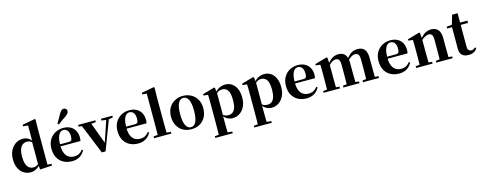

<svg xmlns="http://www.w3.org/2000/svg" viewBox="-34 -1900 8034 3195"><g transform="rotate(-15 3983.0 -302.5)"><path d="M269 17Q204 17 151 -17Q98 -51 67.5 -114.5Q37 -178 37 -266Q37 -356 71 -421.5Q105 -487 161 -522Q217 -557 283 -557Q335 -557 375 -533Q415 -509 449 -458H458L440 -443Q415 -470 390 -481Q365 -492 339 -492Q300 -492 267.5 -472Q235 -452 215.5 -403.5Q196 -355 196 -271Q196 -191 214 -142.5Q232 -94 263.5 -72Q295 -50 334 -50Q363 -50 388 -61.5Q413 -73 437 -98L458 -80H447Q414 -35 369 -9Q324 17 269 17ZM432 12 421 -79V-81V-464L427 -476V-748L343 -755V-782L558 -822L573 -813L570 -655V-35L639 -30V0Z M985 17Q902 17 838.5 -16.5Q775 -50 738.5 -114.5Q702 -179 702 -272Q702 -363 741 -427Q780 -491 843 -524Q906 -557 978 -557Q1054 -557 1105.5 -527.5Q1157 -498 1183 -447Q1209 -396 1209 -333Q1209 -299 1202 -272H766V-307H1012Q1046 -307 1058 -325.5Q1070 -344 1070 -388Q1070 -454 1043.5 -488.5Q1017 -523 972 -523Q941 -523 915 -498.5Q889 -474 874 -422Q859 -370 859 -286Q859 -204 882 -151.5Q905 -99 945 -75Q985 -51 1036 -51Q1089 -51 1124.5 -71.5Q1160 -92 1186 -127L1205 -114Q1173 -51 1117 -17Q1061 17 985 17ZM906 -649Q924 -679 943.5 -712.5Q963 -746 993 -800Q1013 -834 1030.5 -849Q1048 -864 1072 -864Q1090 -864 1107 -850Q1124 -836 1124 -811Q1124 -790 1108 -769Q1092 -748 1059 -726Q1011 -695 982 -673.5Q953 -652 928 -632Z M1497 3 1275 -541H1437L1597 -110H1575L1581 -125L1721 -541H1768L1561 3ZM1234 -511V-541H1531V-511L1427 -499H1332ZM1628 -511V-541H1824V-511L1743 -499H1722Z M2123 17Q2040 17 1976.5 -16.5Q1913 -50 1876.5 -114.5Q1840 -179 1840 -272Q1840 -363 1879 -427Q1918 -491 1981 -524Q2044 -557 2116 -557Q2192 -557 2243.5 -527.5Q2295 -498 2321 -447Q2347 -396 2347 -333Q2347 -299 2340 -272H1904V-307H2150Q2184 -307 2196 -325.5Q2208 -344 2208 -388Q2208 -454 2181.5 -488.5Q2155 -523 2110 -523Q2079 -523 2053 -498.5Q2027 -474 2012 -422Q1997 -370 1997 -286Q1997 -204 2020 -151.5Q2043 -99 2083 -75Q2123 -51 2174 -51Q2227 -51 2262.5 -71.5Q2298 -92 2324 -127L2343 -114Q2311 -51 2255 -17Q2199 17 2123 17Z M2397 0V-30L2508 -41H2579L2695 -30V0ZM2469 0Q2470 -36 2470.5 -76.5Q2471 -117 2471.5 -158Q2472 -199 2472 -236V-749L2396 -755V-782L2609 -822L2624 -813L2620 -653V-236Q2620 -199 2620.5 -158Q2621 -117 2622 -76.5Q2623 -36 2624 0Z M3039 17Q2957 17 2894.5 -18.5Q2832 -54 2797 -119.5Q2762 -185 2762 -273Q2762 -362 2799.5 -425.5Q2837 -489 2900.5 -523Q2964 -557 3039 -557Q3116 -557 3179 -523.5Q3242 -490 3280 -426.5Q3318 -363 3318 -273Q3318 -184 3282.5 -119Q3247 -54 3184.5 -18.5Q3122 17 3039 17ZM3039 -18Q3097 -18 3128 -80.5Q3159 -143 3159 -271Q3159 -400 3128 -461.5Q3097 -523 3039 -523Q2983 -523 2951.5 -461.5Q2920 -400 2920 -271Q2920 -143 2951.5 -80.5Q2983 -18 3039 -18Z M3383 259V230L3491 220H3582L3684 230V259ZM3452 259Q3453 215 3453.5 171.5Q3454 128 3454.5 86.5Q3455 45 3455 10V-314Q3455 -364 3454.5 -396.5Q3454 -429 3452 -465L3376 -473V-497L3580 -556L3593 -546L3602 -467L3604 -462V-75L3602 -61V10Q3602 44 3602.5 85.5Q3603 127 3603.5 171Q3604 215 3605 259ZM3750 17Q3701 17 3658 -7Q3615 -31 3579 -84H3567L3587 -96Q3612 -69 3637 -59.5Q3662 -50 3695 -50Q3735 -50 3765.5 -71Q3796 -92 3813.5 -141Q3831 -190 3831 -273Q3831 -393 3796 -442.5Q3761 -492 3701 -492Q3671 -492 3643 -480Q3615 -468 3579 -427L3564 -441H3571Q3609 -502 3661 -529.5Q3713 -557 3772 -557Q3834 -557 3883 -524.5Q3932 -492 3961 -428.5Q3990 -365 3990 -274Q3990 -184 3957.5 -119Q3925 -54 3870.5 -18.5Q3816 17 3750 17Z M4055 259V230L4163 220H4254L4356 230V259ZM4124 259Q4125 215 4125.5 171.5Q4126 128 4126.5 86.5Q4127 45 4127 10V-314Q4127 -364 4126.5 -396.5Q4126 -429 4124 -465L4048 -473V-497L4252 -556L4265 -546L4274 -467L4276 -462V-75L4274 -61V10Q4274 44 4274.5 85.5Q4275 127 4275.5 171Q4276 215 4277 259ZM4422 17Q4373 17 4330 -7Q4287 -31 4251 -84H4239L4259 -96Q4284 -69 4309 -59.5Q4334 -50 4367 -50Q4407 -50 4437.5 -71Q4468 -92 4485.5 -141Q4503 -190 4503 -273Q4503 -393 4468 -442.5Q4433 -492 4373 -492Q4343 -492 4315 -480Q4287 -468 4251 -427L4236 -441H4243Q4281 -502 4333 -529.5Q4385 -557 4444 -557Q4506 -557 4555 -524.5Q4604 -492 4633 -428.5Q4662 -365 4662 -274Q4662 -184 4629.5 -119Q4597 -54 4542.5 -18.5Q4488 17 4422 17Z M5025 17Q4942 17 4878.5 -16.5Q4815 -50 4778.5 -114.5Q4742 -179 4742 -272Q4742 -363 4781 -427Q4820 -491 4883 -524Q4946 -557 5018 -557Q5094 -557 5145.5 -527.5Q5197 -498 5223 -447Q5249 -396 5249 -333Q5249 -299 5242 -272H4806V-307H5052Q5086 -307 5098 -325.5Q5110 -344 5110 -388Q5110 -454 5083.5 -488.5Q5057 -523 5012 -523Q4981 -523 4955 -498.5Q4929 -474 4914 -422Q4899 -370 4899 -286Q4899 -204 4922 -151.5Q4945 -99 4985 -75Q5025 -51 5076 -51Q5129 -51 5164.5 -71.5Q5200 -92 5226 -127L5245 -114Q5213 -51 5157 -17Q5101 17 5025 17Z M5318 0V-30L5423 -41H5494L5601 -30V0ZM5386 0Q5387 -26 5387.5 -68Q5388 -110 5388.5 -156Q5389 -202 5389 -236V-317Q5389 -366 5388.5 -397.5Q5388 -429 5386 -466L5310 -474V-497L5517 -556L5530 -547L5538 -438V-435V-236Q5538 -202 5538.5 -156Q5539 -110 5539.5 -68Q5540 -26 5541 0ZM5659 0V-30L5760 -41H5832L5937 -30V0ZM5724 0Q5726 -26 5726.5 -67.5Q5727 -109 5727.5 -155Q5728 -201 5728 -236V-368Q5728 -432 5710.5 -458.5Q5693 -485 5656 -485Q5619 -485 5579.5 -456.5Q5540 -428 5503 -382L5499 -431H5516Q5559 -491 5608 -524Q5657 -557 5719 -557Q5794 -557 5833.5 -510.5Q5873 -464 5873 -365V-236Q5873 -201 5873.5 -155Q5874 -109 5875 -67.5Q5876 -26 5877 0ZM5997 0V-30L6093 -41H6167L6273 -30V0ZM6060 0Q6061 -26 6061.5 -67.5Q6062 -109 6062.5 -155Q6063 -201 6063 -236V-368Q6063 -435 6044.5 -460Q6026 -485 5989 -485Q5952 -485 5914.5 -460Q5877 -435 5836 -384L5830 -439H5852Q5897 -502 5944.5 -529.5Q5992 -557 6049 -557Q6130 -557 6169 -509.5Q6208 -462 6208 -360V-236Q6208 -201 6208.5 -155Q6209 -109 6209.5 -67.5Q6210 -26 6211 0Z M6620 17Q6537 17 6473.5 -16.5Q6410 -50 6373.5 -114.5Q6337 -179 6337 -272Q6337 -363 6376 -427Q6415 -491 6478 -524Q6541 -557 6613 -557Q6689 -557 6740.5 -527.5Q6792 -498 6818 -447Q6844 -396 6844 -333Q6844 -299 6837 -272H6401V-307H6647Q6681 -307 6693 -325.5Q6705 -344 6705 -388Q6705 -454 6678.5 -488.5Q6652 -523 6607 -523Q6576 -523 6550 -498.5Q6524 -474 6509 -422Q6494 -370 6494 -286Q6494 -204 6517 -151.5Q6540 -99 6580 -75Q6620 -51 6671 -51Q6724 -51 6759.5 -71.5Q6795 -92 6821 -127L6840 -114Q6808 -51 6752 -17Q6696 17 6620 17Z M6913 0V-30L7018 -41H7089L7196 -30V0ZM6981 0Q6982 -26 6982.5 -68Q6983 -110 6983.5 -156Q6984 -202 6984 -236V-316Q6984 -365 6983.5 -397Q6983 -429 6981 -465L6905 -473V-497L7112 -556L7125 -547L7133 -435V-432V-236Q7133 -202 7133.5 -156Q7134 -110 7134.5 -68Q7135 -26 7136 0ZM7260 0V-30L7363 -41H7433L7542 -30V0ZM7326 0Q7327 -26 7327.5 -67.5Q7328 -109 7328.5 -155Q7329 -201 7329 -236V-376Q7329 -437 7310.5 -461.5Q7292 -486 7256 -486Q7226 -486 7183 -462Q7140 -438 7097 -386L7093 -431H7109Q7166 -504 7216 -530.5Q7266 -557 7320 -557Q7390 -557 7433.5 -510.5Q7477 -464 7477 -365V-236Q7477 -201 7477.5 -155Q7478 -109 7479 -67.5Q7480 -26 7481 0Z M7740 -501V-541H7940V-501ZM7815 17Q7741 17 7702.5 -19.5Q7664 -56 7664 -135Q7664 -164 7664.5 -188Q7665 -212 7665 -242V-501H7581V-532L7688 -543L7670 -531L7720 -702H7815L7814 -524V-514V-125Q7814 -84 7831.5 -65Q7849 -46 7879 -46Q7899 -46 7914 -54Q7929 -62 7949 -77L7965 -61Q7943 -24 7906 -3.5Q7869 17 7815 17Z"/></g></svg>

Font: Noto Serif KR ExtraLight ExtraBold
Style: Regular
Weight: 800
Version: Version 2.003-H1;hotconv 1.1.1;makeotfexe 2.6.0